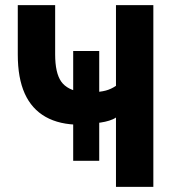

<svg xmlns="http://www.w3.org/2000/svg" viewBox="-20 -725 681 745"><path d="M430 0V-269Q420 -262 404 -257Q388 -252 370.5 -249.5Q353 -247 334 -245L365 -264V-101H264V-256L291 -241Q211 -241 157 -271.5Q103 -302 76 -362Q49 -422 49 -513V-705H194V-514Q194 -442 217.5 -408.5Q241 -375 299 -367L264 -358V-527H365V-358L339 -367Q369 -368 390 -373.5Q411 -379 430 -392V-705H575V0Z"/></svg>

Font: Nunito Sans 10pt Condensed ExtraBold
Style: Regular
Weight: 800
Width: 3
Designer: Vernon Adams
Foundry: Vernon Adams
Version: Version 3.101;gftools[0.9.27]